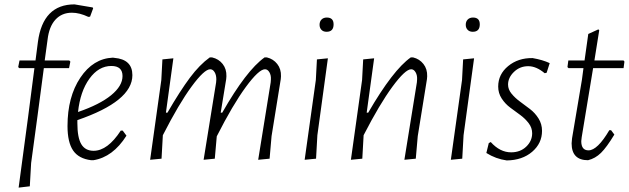

<svg xmlns="http://www.w3.org/2000/svg" viewBox="-20 -725 2872 876"><path d="M296 -449 301 -444 295 -414H180L151 -195L122 19L116 125L65 131L108 -190L137 -414H68L63 -419L69 -449H142L153 -534Q176 -705 320 -705L403 -691L405 -687L391 -649L383 -648Q343 -667 308 -667Q262 -667 233 -635.5Q204 -604 197 -544L184 -449Z M557 -106Q495 -8 406 6H396Q339 -1 313.5 -38.5Q288 -76 288 -150Q288 -283 346.5 -370.5Q405 -458 495 -462L502 -461Q584 -454 584 -382Q584 -263 333 -177V-163Q333 -97 351 -67Q369 -37 407 -37Q471 -37 531 -129H540ZM488 -424Q430 -424 388 -366Q346 -308 336 -214Q435 -248 487 -290.5Q539 -333 539 -378Q539 -424 488 -424Z M771 -459 737 -211H744Q802 -311 846.5 -370.5Q891 -430 937 -463H948Q978 -456 996 -433Q1014 -410 1013 -377L1012 -364L987 -211H994Q1104 -404 1187 -463H1198Q1227 -456 1245 -433Q1263 -410 1262 -377L1261 -364L1219 -104L1210 -1L1158 4L1215 -349L1216 -363Q1217 -382 1209 -395.5Q1201 -409 1189 -409Q1161 -409 1101.5 -328Q1042 -247 969 -103L960 -1L909 4L966 -349L967 -363Q967 -383 959 -396Q951 -409 939 -409Q912 -409 854 -330Q796 -251 724 -110L723 -108L717 -1L665 4L716 -360L721 -454Z M1471 -645Q1502 -645 1502 -614Q1502 -580 1470 -580Q1455 -580 1446.5 -589Q1438 -598 1438 -612Q1438 -627 1447 -636Q1456 -645 1471 -645ZM1476 -459 1428 -108 1422 -1 1370 4 1421 -360 1426 -454Z M1581 4 1632 -360 1637 -454 1687 -459 1653 -211H1660Q1773 -406 1854 -463H1865Q1894 -456 1912 -433Q1930 -410 1929 -377L1928 -364L1886 -104L1877 -1L1825 4L1882 -349L1883 -363Q1884 -382 1876 -395.5Q1868 -409 1856 -409Q1829 -409 1770.5 -329.5Q1712 -250 1640 -110L1639 -108L1633 -1Z M2138 -645Q2169 -645 2169 -614Q2169 -580 2137 -580Q2122 -580 2113.5 -589Q2105 -598 2105 -612Q2105 -627 2114 -636Q2123 -645 2138 -645ZM2143 -459 2095 -108 2089 -1 2037 4 2088 -360 2093 -454Z M2410 -460Q2456 -452 2488 -437L2474 -393L2465 -391Q2427 -423 2390 -423Q2352 -423 2325 -397Q2298 -371 2298 -339Q2298 -317 2314 -297.5Q2330 -278 2352.5 -261.5Q2375 -245 2398 -227.5Q2421 -210 2437 -184.5Q2453 -159 2453 -128Q2453 -71 2408 -32.5Q2363 6 2292 7Q2242 0 2199 -27L2210 -72L2219 -77Q2261 -30 2312 -30Q2354 -30 2381 -56Q2408 -82 2408 -117Q2408 -142 2392 -163Q2376 -184 2353.5 -200.5Q2331 -217 2308 -234Q2285 -251 2269 -275.5Q2253 -300 2253 -330Q2253 -386 2298.5 -423.5Q2344 -461 2410 -460Z M2663 6Q2588 6 2588 -71L2590 -94L2635 -361L2642 -414H2574L2569 -419L2573 -449H2647L2664 -570L2710 -591L2714 -587L2692 -449H2825L2829 -444L2825 -414H2686L2634 -99L2632 -81Q2632 -39 2665 -39Q2706 -39 2760 -131H2768L2783 -111Q2748 -53 2722 -27.5Q2696 -2 2663 6Z"/></svg>

Font: Alegreya Sans SC Light
Style: Italic
Weight: 300
Italic angle: -7°
Designer: Juan Pablo del Peral
Foundry: Huerta Tipografica
Version: Version 2.007